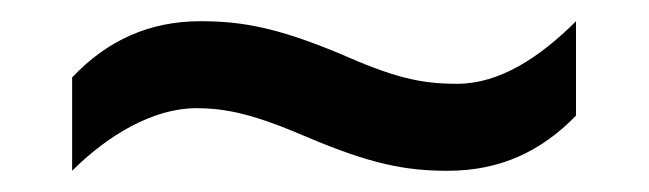

<svg xmlns="http://www.w3.org/2000/svg" viewBox="-20 -494 612 181"><path d="M269 -365C330 -339 363 -333 402 -333C451 -333 490 -351 523 -385V-474C489 -440 451 -415 411 -415C376 -415 351 -421 299 -444C241 -468 208 -474 169 -474C121 -474 81 -456 48 -421V-333C81 -366 124 -392 165 -392C194 -392 220 -386 269 -365Z"/></svg>

Font: Noto Sans Tamil UI Medium
Style: Regular
Weight: 500
Designer: Jelle Bosma - Monotype Design Team
Foundry: Monotype Imaging Inc.
Version: Version 2.004